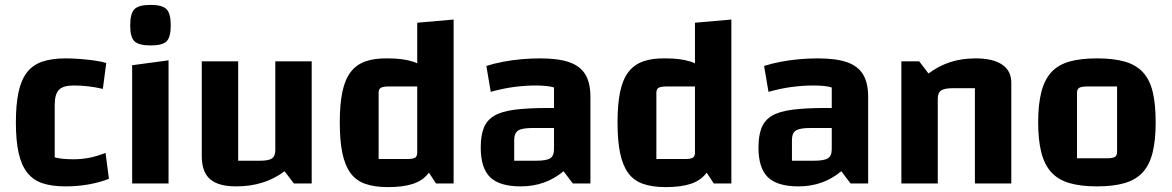

<svg xmlns="http://www.w3.org/2000/svg" viewBox="-20 -751 4796 786"><path d="M249 12Q192 12 153.5 -1Q115 -14 91 -45Q67 -76 56 -126Q45 -176 45 -250Q45 -324 56 -374.5Q67 -425 91 -455.5Q115 -486 154 -499Q193 -512 249 -512Q277 -512 308.5 -509.5Q340 -507 368.5 -503Q397 -499 415 -493L401 -387Q372 -394 342.5 -397.5Q313 -401 281 -401Q238 -401 221 -383Q204 -365 204 -322V-107Q230 -99 281 -99Q314 -99 345 -105Q376 -111 412 -125L426 -19Q388 -4 342.5 4Q297 12 249 12Z M521 -484 670 -504V0H521ZM597 -565Q548 -565 530.5 -582Q513 -599 513 -647Q513 -696 530.5 -713.5Q548 -731 597 -731Q644 -731 661.5 -713.5Q679 -696 679 -647Q679 -599 662 -582Q645 -565 597 -565Z M1256 -500V0H1183L1145 -50Q1104 -19 1054.5 -3.5Q1005 12 947 12Q874 12 840 -17.5Q806 -47 806 -112V-500H955V-93H1044Q1080 -93 1093.5 -102.5Q1107 -112 1107 -136V-500Z M1568 -512Q1629 -512 1669.5 -499Q1710 -486 1733.5 -456Q1757 -426 1767.5 -375.5Q1778 -325 1778 -250Q1778 -174 1767.5 -122.5Q1757 -71 1733.5 -41Q1710 -11 1669.5 2Q1629 15 1568 15Q1513 15 1475 1.5Q1437 -12 1414.5 -43Q1392 -74 1381.5 -124.5Q1371 -175 1371 -250Q1371 -324 1381.5 -374.5Q1392 -425 1415 -455.5Q1438 -486 1475.5 -499.5Q1513 -513 1568 -512ZM1688 -397H1573Q1548 -397 1539 -391.5Q1530 -386 1530 -371V-100H1646Q1671 -100 1679.5 -105.5Q1688 -111 1688 -127ZM1837 -671V0H1765L1688 -117V-658Z M2112 12Q2025 12 1986.5 -25.5Q1948 -63 1948 -147Q1948 -196 1960.5 -227.5Q1973 -259 2003 -277Q2033 -295 2087.5 -302Q2142 -309 2226 -309H2278V-227H2160Q2117 -227 2101 -216.5Q2085 -206 2085 -177V-93H2174Q2217 -93 2232.5 -103Q2248 -113 2248 -141V-393Q2222 -401 2172 -401Q2130 -401 2084.5 -395Q2039 -389 1989 -375L1971 -481Q2002 -491 2038.5 -498Q2075 -505 2114 -508.5Q2153 -512 2191 -512Q2265 -512 2310 -496.5Q2355 -481 2376 -446.5Q2397 -412 2397 -355V0H2325L2287 -50Q2213 12 2112 12Z M2705 -512Q2766 -512 2806.5 -499Q2847 -486 2870.5 -456Q2894 -426 2904.5 -375.5Q2915 -325 2915 -250Q2915 -174 2904.5 -122.5Q2894 -71 2870.5 -41Q2847 -11 2806.5 2Q2766 15 2705 15Q2650 15 2612 1.5Q2574 -12 2551.5 -43Q2529 -74 2518.5 -124.5Q2508 -175 2508 -250Q2508 -324 2518.5 -374.5Q2529 -425 2552 -455.5Q2575 -486 2612.5 -499.5Q2650 -513 2705 -512ZM2825 -397H2710Q2685 -397 2676 -391.5Q2667 -386 2667 -371V-100H2783Q2808 -100 2816.5 -105.5Q2825 -111 2825 -127ZM2974 -671V0H2902L2825 -117V-658Z M3249 12Q3162 12 3123.5 -25.5Q3085 -63 3085 -147Q3085 -196 3097.5 -227.5Q3110 -259 3140 -277Q3170 -295 3224.5 -302Q3279 -309 3363 -309H3415V-227H3297Q3254 -227 3238 -216.5Q3222 -206 3222 -177V-93H3311Q3354 -93 3369.5 -103Q3385 -113 3385 -141V-393Q3359 -401 3309 -401Q3267 -401 3221.5 -395Q3176 -389 3126 -375L3108 -481Q3139 -491 3175.5 -498Q3212 -505 3251 -508.5Q3290 -512 3328 -512Q3402 -512 3447 -496.5Q3492 -481 3513 -446.5Q3534 -412 3534 -355V0H3462L3424 -50Q3350 12 3249 12Z M3670 0V-500H3743L3781 -450Q3822 -481 3869.5 -496.5Q3917 -512 3974 -512Q4045 -512 4082.5 -486.5Q4120 -461 4120 -413V0H3971V-390H3882Q3846 -390 3832.5 -380.5Q3819 -371 3819 -347V0Z M4471 12Q4404 12 4358 -1.5Q4312 -15 4284 -45.5Q4256 -76 4243 -126.5Q4230 -177 4230 -250Q4230 -324 4243 -374.5Q4256 -425 4284 -455.5Q4312 -486 4358 -499Q4404 -512 4471 -512Q4538 -512 4584 -499Q4630 -486 4658.5 -455.5Q4687 -425 4699 -374.5Q4711 -324 4711 -250Q4711 -177 4698.5 -126.5Q4686 -76 4658 -45.5Q4630 -15 4584 -1.5Q4538 12 4471 12ZM4389 -103H4510Q4535 -103 4544 -108.5Q4553 -114 4553 -129V-397H4432Q4407 -397 4398 -391.5Q4389 -386 4389 -371Z"/></svg>

Font: Changa SemiBold
Style: Regular
Weight: 600
Designer: Eduardo Rodriguez Tunni
Foundry: Eduardo Rodriguez Tunni
Version: Version 3.002; ttfautohint (v1.8.2)